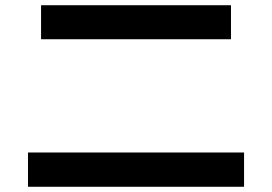

<svg xmlns="http://www.w3.org/2000/svg" viewBox="-20 -727 1040 734"><path d="M87 -13V-144H913V-13ZM137 -577V-707H863V-577Z"/></svg>

Font: M PLUS 2
Style: Bold
Weight: 700
Designer: Coji Morishita
Foundry: UNDERFOREST DESIGN
Version: Version 1.001